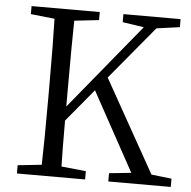

<svg xmlns="http://www.w3.org/2000/svg" viewBox="-52 -781 827 833"><g transform="rotate(5 361.5 -364.5)"><path d="M52 0V-36L156 -47Q159 -142 159 -337V-392Q159 -587 156 -683L52 -694V-729H349V-694L242 -682Q240 -588 240 -392V-308L545 -680L452 -694V-729H701V-694L600 -680L408 -449L634 -46L722 -36V0H450V-36L546 -46L358 -389L240 -247Q240 -120 242 -47L349 -36V0Z"/></g></svg>

Font: GenRyuMin TW R
Style: Regular
Weight: 400
Version: Version 1.501;PS 1;hotconv 16.6.51;makeotf.lib2.5.65220